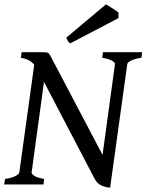

<svg xmlns="http://www.w3.org/2000/svg" viewBox="-20 -858 682 893"><path d="M637.7 -589.4Q605 -584.5 588.9 -575.9Q572.8 -567.4 571.8 -559.1L492.2 15.1Q464.4 11.7 447.5 2.7Q430.7 -6.3 419.4 -27.8L184.6 -477.1L127 -55.7Q126 -49.8 138.9 -40.5Q151.9 -31.2 185.5 -25.9L182.1 0H-0.5L3.4 -25.9Q36.6 -30.3 52.7 -39.6Q68.8 -48.8 69.8 -55.7L139.2 -557.1Q126.5 -571.8 111.6 -578.9Q96.7 -585.9 77.1 -589.4L80.6 -615.2H180.2Q189.9 -615.2 195.6 -614.5Q201.2 -613.8 205.6 -610.1Q210 -606.4 214.4 -598.6Q218.8 -590.8 225.6 -577.1L457 -137.7L514.6 -559.1Q515.1 -562 512.5 -566.2Q509.8 -570.3 502.9 -574.5Q496.1 -578.6 484.6 -582.5Q473.1 -586.4 455.6 -589.4L459 -615.2H641.1ZM531.2 -773.9 306.6 -656.2Q299.8 -660.6 296.1 -666.7Q292.5 -672.9 288.1 -682.6L473.1 -837.9Q479 -834 487.3 -829.1Q495.6 -824.2 503.9 -818.8Q512.2 -813.5 519.8 -808.3Q527.3 -803.2 531.2 -799.3Z"/></svg>

Font: Gentium Book Basic
Style: Italic
Weight: 400
Italic angle: -8°
Designer: J. Victor Gaultney and Annie Olsen
Foundry: SIL International
Version: Version 1.102; 2013; Maintenance release